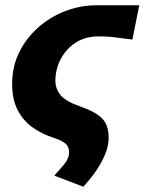

<svg xmlns="http://www.w3.org/2000/svg" viewBox="-20 -520 548 728"><path d="M296 188 186 146Q204 126 223 103.5Q242 81 242 56Q242 35 226.5 23Q211 11 182 2Q139 -12 103.5 -37Q68 -62 47 -102.5Q26 -143 26 -202Q26 -267 52.5 -321Q79 -375 124.5 -415.5Q170 -456 227.5 -478Q285 -500 346 -500H508L482 -370Q454 -373 434.5 -376Q415 -379 396.5 -380.5Q378 -382 352 -382Q315 -382 285.5 -368.5Q256 -355 234.5 -331Q213 -307 201.5 -277Q190 -247 190 -214Q190 -183 209.5 -159.5Q229 -136 280 -118Q343 -96 367.5 -70.5Q392 -45 392 2Q392 33 378 66.5Q364 100 342 131Q320 162 296 188Z"/></svg>

Font: Source Sans 3 Black
Style: Italic
Weight: 900
Italic angle: -11°
Designer: Paul D. Hunt
Foundry: Adobe
Version: Version 3.052;hotconv 1.1.0;makeotfexe 2.6.0